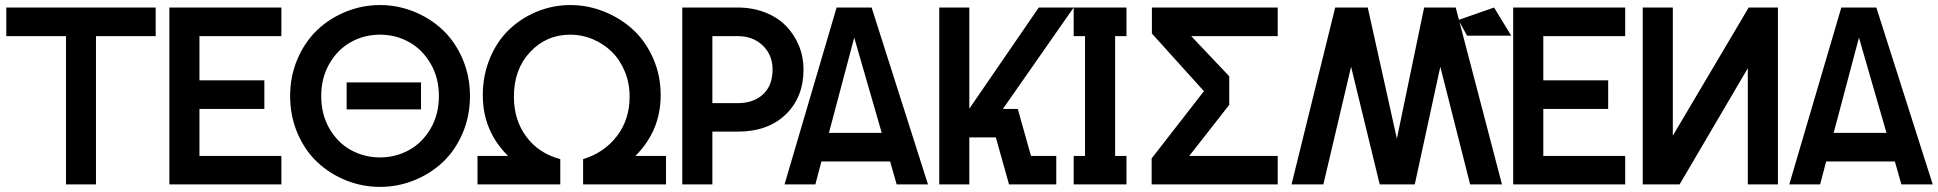

<svg xmlns="http://www.w3.org/2000/svg" viewBox="-20 -730 7670 760"><path d="M241.2 0V-586.9H4.9V-700.2H596.2V-586.9H359.9V0Z M650.4 0V-700.2H1093.8V-586.9H769.5V-412.1H1026.4V-298.8H769.5V-112.8H1093.8V0Z M1484.4 9.8Q1414.1 9.8 1349.6 -16.1Q1285.2 -42 1236.1 -88.1Q1187 -134.3 1157.7 -202.4Q1128.4 -270.5 1128.4 -350.1Q1128.4 -428.7 1157.7 -496.8Q1187 -564.9 1235.8 -611.3Q1284.7 -657.7 1349.4 -683.8Q1414.1 -710 1484.4 -710Q1554.2 -710 1618.9 -683.8Q1683.6 -657.7 1732.7 -611.3Q1781.7 -564.9 1811 -496.8Q1840.3 -428.7 1840.3 -350.1Q1840.3 -270.5 1811 -202.4Q1781.7 -134.3 1732.7 -88.1Q1683.6 -42 1618.9 -16.1Q1554.2 9.8 1484.4 9.8ZM1251.5 -350.1Q1251.5 -277.3 1283.9 -221.2Q1316.4 -165 1369.1 -136Q1421.9 -106.9 1484.4 -106.9Q1546.4 -106.9 1599.1 -136Q1651.9 -165 1684.6 -221.2Q1717.3 -277.3 1717.3 -350.1Q1717.3 -421.9 1684.6 -478Q1651.9 -534.2 1599.1 -563.5Q1546.4 -592.8 1484.4 -592.8Q1421.9 -592.8 1369.1 -563.5Q1316.4 -534.2 1283.9 -478Q1251.5 -421.9 1251.5 -350.1ZM1352.1 -296.9V-403.8H1646.5V-296.9Z M2197.8 0H1870.1V-112.8H1991.2Q1891.1 -211.4 1891.1 -353Q1891.1 -431.6 1919.2 -499.3Q1947.3 -566.9 1994.9 -612.5Q2042.5 -658.2 2105.5 -684.1Q2168.5 -710 2237.8 -710Q2306.6 -710 2371.3 -684.1Q2436 -658.2 2485.6 -612.8Q2535.2 -567.4 2565.2 -499.5Q2595.2 -431.6 2595.2 -353Q2595.2 -212.9 2495.1 -112.8H2616.2V0H2288.1V-100.1Q2371.6 -125.5 2421.9 -191.2Q2472.2 -256.8 2472.2 -347.2Q2472.2 -401.4 2452.9 -447.8Q2433.6 -494.1 2401.1 -525.6Q2368.7 -557.1 2326.2 -575Q2283.7 -592.8 2237.8 -592.8Q2143.1 -592.8 2078.6 -524.4Q2014.2 -456.1 2014.2 -347.2Q2014.2 -254.9 2063.5 -188.7Q2112.8 -122.6 2197.8 -100.1Z M2680.7 0V-700.2H2899.9Q2959 -700.2 3008.8 -680.7Q3058.6 -661.1 3091.3 -627.4Q3124 -593.8 3142.3 -549.3Q3160.6 -504.9 3160.6 -455.1Q3160.6 -345.2 3090.3 -277.1Q3020 -209 2899.9 -209H2799.8V0ZM2799.8 -321.8H2900.9Q2962.9 -321.8 3000.5 -356.7Q3038.1 -391.6 3038.1 -455.1Q3038.1 -512.2 2999.5 -549.6Q2960.9 -586.9 2900.9 -586.9H2799.8Z M3085.4 0 3291.5 -700.2H3430.2L3653.3 0H3529.3L3503.4 -90.8H3231.4L3207.5 0ZM3261.2 -204.1H3470.2L3361.3 -581.1Z M3697.8 0V-700.2H3816.9V-299.8L4091.8 -700.2H4230L3949.7 -298.8H4008.8L4061 -112.8H4161.1V0H3974.1L3921.9 -186H3816.9V0Z M4230 0V-112.8H4274.9V-586.9H4230V-700.2H4439V-586.9H4394V-112.8H4439V0Z M4695.3 -586.9 4845.7 -428.2V-314.9L4687.5 -112.8H5037.6V0H4538.6V-103L4745.6 -369.1L4539.6 -597.2V-700.2H5037.6V-586.9Z M5092.3 0 5265.1 -700.2H5394L5509.3 -181.2L5617.2 -700.2H5742.2L5925.3 0H5799.3L5681.2 -465.8L5580.1 0H5441.4L5328.1 -465.8L5218.3 0Z M5969.7 0V-700.2H6413.1V-586.9H6088.9V-412.1H6345.7V-298.8H6088.9V-112.8H6413.1V0ZM5752.9 -650.9 5894 -700.2 5961.9 -588.9H5787.1Z M6482.4 0V-700.2H6601.6V-192.9L6901.9 -700.2H7017.6V0H6898.4V-460L6628.4 0Z M7062.5 0 7268.6 -700.2H7407.2L7630.4 0H7506.3L7480.5 -90.8H7208.5L7184.6 0ZM7238.3 -204.1H7447.3L7338.4 -581.1Z"/></svg>

Font: Cakra Normal
Style: Regular
Weight: 400
Designer: Lucia Kollert, Vojtech Kollert
Foundry: OoM Type
Version: Version 1.000;Glyphs 3.1.1 (3148)